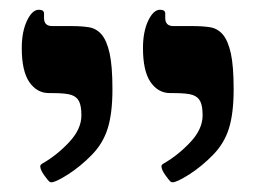

<svg xmlns="http://www.w3.org/2000/svg" viewBox="-20 -607 552 396"><path d="M211.9 -422.9Q211.9 -373 202.1 -342Q192.4 -311 169.2 -287.4Q146 -263.7 120.4 -247.3Q94.7 -231 85.9 -231Q84 -231 81.8 -232.4Q79.6 -233.9 71.3 -245.4Q63 -256.8 63 -264.2Q63 -267.1 67.9 -270Q97.7 -287.1 122.8 -314Q147.9 -340.8 147.9 -369.1Q147.9 -387.7 143.3 -397.5Q138.7 -407.2 127.4 -411.1Q116.2 -415 87.9 -415H81.1Q56.2 -415 40.5 -437.7Q24.9 -460.4 24.9 -507.8Q24.9 -541.5 35.6 -564.2Q46.4 -586.9 60.1 -586.9Q70.8 -586.9 70.8 -579.1V-569.8Q70.8 -553.2 87.9 -553.2H128.9Q147.9 -553.2 163.3 -550.8Q178.7 -548.3 189.5 -535.9Q200.2 -523.4 206.1 -497.1Q211.9 -470.7 211.9 -422.9ZM461.9 -422.9Q461.9 -373 452.1 -342Q442.4 -311 419.2 -287.4Q396 -263.7 370.4 -247.3Q344.7 -231 335.9 -231Q334 -231 331.8 -232.4Q329.6 -233.9 321.3 -245.4Q313 -256.8 313 -264.2Q313 -267.1 317.9 -270Q347.7 -287.1 372.8 -314Q397.9 -340.8 397.9 -369.1Q397.9 -387.7 393.3 -397.5Q388.7 -407.2 377.4 -411.1Q366.2 -415 337.9 -415H331.1Q306.2 -415 290.5 -437.7Q274.9 -460.4 274.9 -507.8Q274.9 -541.5 285.6 -564.2Q296.4 -586.9 310.1 -586.9Q320.8 -586.9 320.8 -579.1V-569.8Q320.8 -553.2 337.9 -553.2H378.9Q397.9 -553.2 413.3 -550.8Q428.7 -548.3 439.5 -535.9Q450.2 -523.4 456.1 -497.1Q461.9 -470.7 461.9 -422.9Z"/></svg>

Font: Tinos
Style: Bold
Weight: 700
Designer: Steve Matteson
Foundry: Monotype Imaging Inc.
Version: Version 1.23